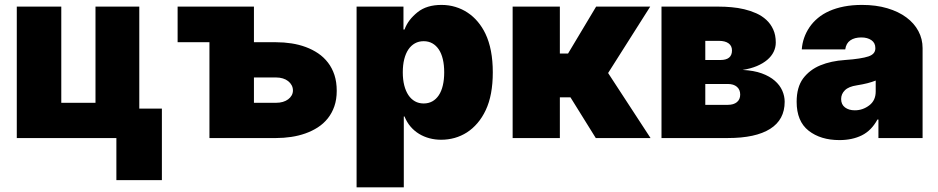

<svg xmlns="http://www.w3.org/2000/svg" viewBox="-20 -573 3894 797"><path d="M234.4 -545.5V-146.3H376.4V-545.5H558.2V-122.2H652V174.7H463.1V0H49.7V-545.5Z M1034.1 -545.5V-397.7H1126.4Q1158.7 -397.7 1190 -392.9Q1221.2 -388.1 1249.1 -377.8Q1277 -367.5 1300.6 -351.6Q1324.2 -335.6 1341.4 -313.2Q1358.7 -290.8 1368.3 -261.7Q1377.8 -232.6 1377.8 -196Q1377.8 -160.2 1367.9 -131.7Q1358 -103.3 1340.6 -81.5Q1323.2 -59.7 1299.2 -44.2Q1275.2 -28.8 1247.3 -19Q1219.5 -9.2 1188.6 -4.6Q1157.7 0 1126.4 0H849.4V-397.7H717.3V-545.5ZM1034.1 -251.4V-146.3H1126.4Q1141.3 -146.3 1154.1 -150Q1166.9 -153.8 1176.1 -160.7Q1185.4 -167.6 1190.7 -177Q1196 -186.4 1196 -197.4Q1196 -209.2 1190.7 -219.1Q1185.4 -229 1176.1 -236.3Q1166.9 -243.6 1154.1 -247.5Q1141.3 -251.4 1126.4 -251.4Z M1654.8 -545.5V-450.3H1659.1Q1666.9 -471.6 1680.4 -489.2Q1693.9 -506.7 1713.4 -522.4Q1751.1 -552.6 1812.5 -552.6Q1843.4 -552.6 1870.7 -544.2Q1898.1 -535.9 1921.3 -520.4Q1944.6 -505 1963.2 -482.8Q1981.9 -460.6 1995 -433.2Q2025.6 -369.3 2025.6 -272.7Q2025.6 -177.9 1996.4 -116.1Q1981.9 -85.2 1962 -62Q1942.1 -38.7 1918.3 -23.4Q1894.5 -8.2 1867.4 -0.5Q1840.2 7.1 1811.1 7.1Q1785.9 7.1 1762.6 0.9Q1739.3 -5.3 1719.5 -17.4Q1699.6 -29.5 1684.1 -47.6Q1668.7 -65.7 1659.1 -89.5H1656.2V204.5H1460.2V-545.5ZM1738.6 -143.5Q1758.9 -143.5 1774.7 -152.3Q1790.5 -161.2 1801.5 -177.7Q1812.5 -194.2 1818.2 -218.4Q1823.9 -242.5 1823.9 -272.7Q1823.9 -303.3 1818.2 -327.2Q1812.5 -351.2 1801.5 -367.7Q1790.5 -384.2 1774.7 -393.1Q1758.9 -402 1738.6 -402Q1718.4 -402 1702.4 -393.1Q1686.4 -384.2 1675.2 -367.7Q1664.1 -351.2 1658 -327.2Q1652 -303.3 1652 -272.7Q1652 -242.9 1658 -218.9Q1664.1 -195 1675.2 -178.3Q1686.4 -161.6 1702.4 -152.5Q1718.4 -143.5 1738.6 -143.5Z M2304 -545.5V-350.9H2338.1L2454.5 -545.5H2679L2504.3 -269.9L2680.4 0H2453.1L2348 -169H2304V0H2108V-545.5Z M2725.9 0V-545.5H2964.5Q2989.3 -545.5 3016.3 -543.1Q3043.3 -540.8 3069.4 -534.6Q3095.5 -528.4 3119.3 -517.8Q3143.1 -507.1 3161 -490.6Q3179 -474.1 3189.6 -450.8Q3200.3 -427.6 3200.3 -396.3Q3200.3 -376.1 3191.4 -357.8Q3182.5 -339.5 3165 -324.6Q3147.4 -309.7 3121.8 -298.8Q3096.2 -288 3062.5 -282.7Q3109 -280.5 3142 -268.5Q3175.1 -256.4 3196.2 -237.9Q3217.3 -219.5 3227.3 -196.7Q3237.2 -174 3237.2 -150.6Q3237.2 -76 3176.8 -38Q3116.5 0 3001.4 0ZM2907.7 -224.4V-137.8H3001.4Q3025.2 -137.8 3038.9 -149Q3052.6 -160.2 3052.6 -180.4Q3052.6 -201 3038.9 -212.7Q3025.2 -224.4 3001.4 -224.4ZM2907.7 -403.4V-323.9H2970.2Q3018.5 -323.9 3018.5 -363.6Q3018.5 -382.8 3004.3 -393.1Q2990.1 -403.4 2964.5 -403.4Z M3313.6 -247.2Q3341.3 -283.7 3385.3 -301.8Q3429.3 -320 3487.2 -323.9Q3521.7 -326.3 3545.8 -330.1Q3570 -333.8 3584.9 -338.8Q3613.6 -348.4 3613.6 -372.2V-373.6Q3613.6 -394.9 3597.3 -406.2Q3581 -417.6 3555.4 -417.6Q3527.3 -417.6 3509.8 -405.5Q3492.2 -393.5 3488.6 -367.9H3308.2Q3311.8 -417.6 3340.2 -459.9Q3354.4 -480.8 3375 -498Q3395.6 -515.3 3422.8 -527.3Q3449.9 -539.4 3483.8 -546Q3517.8 -552.6 3558.2 -552.6Q3616.8 -552.6 3663.4 -538.7Q3709.9 -524.9 3742.4 -500.7Q3774.9 -476.6 3792.3 -443.9Q3809.7 -411.2 3809.7 -373.6V0H3626.4V-76.7H3622.2Q3597.3 -30.9 3557.5 -11.2Q3517.8 8.5 3464.5 8.5Q3386.4 8.5 3336.6 -30.5Q3286.9 -69.6 3286.9 -150.6Q3286.9 -210.6 3313.6 -247.2ZM3471.6 -161.9Q3471.6 -139.2 3487.6 -127.1Q3503.6 -115.1 3528.4 -115.1Q3561.4 -115.1 3588.4 -135.7Q3615.1 -155.9 3615.1 -193.2V-238.6Q3600.1 -232.6 3580.8 -227.6Q3561.4 -222.7 3536.9 -218.8Q3502.8 -213.8 3487.2 -198.3Q3471.6 -182.9 3471.6 -161.9Z"/></svg>

Font: Inter P Black
Style: Regular
Weight: 900
Designer: Rasmus Andersson
Foundry: rsms
Version: Version 3.018;git-588b23468